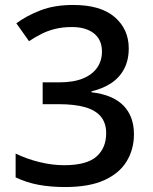

<svg xmlns="http://www.w3.org/2000/svg" viewBox="-20 -744 615 774"><path d="M499 -549Q499 -501 480 -465.5Q461 -430 427 -408Q393 -386 349 -376V-372Q435 -362 477.5 -318.5Q520 -275 520 -203Q520 -142 490.5 -93.5Q461 -45 400 -17.5Q339 10 242 10Q184 10 135.5 1Q87 -8 43 -29V-125Q88 -103 139.5 -90.5Q191 -78 238 -78Q329 -78 368.5 -112.5Q408 -147 408 -207Q408 -248 386.5 -274Q365 -300 322.5 -312Q280 -324 217 -324H152V-412H218Q276 -412 314 -427.5Q352 -443 371.5 -471Q391 -499 391 -536Q391 -584 358.5 -609.5Q326 -635 270 -635Q233 -635 202.5 -627.5Q172 -620 146.5 -607Q121 -594 97 -578L46 -650Q86 -680 142.5 -702Q199 -724 275 -724Q386 -724 442.5 -675Q499 -626 499 -549Z"/></svg>

Font: Noto Sans Khmer Medium
Style: Regular
Weight: 500
Version: Version 2.003